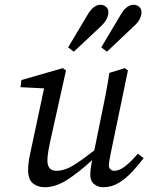

<svg xmlns="http://www.w3.org/2000/svg" viewBox="-20 -773 623 806"><path d="M412 13Q392 13 375.5 0Q359 -13 359 -39Q359 -49 360.5 -62.5Q362 -76 367 -101Q309 -48 261 -17.5Q213 13 167 13Q139 13 118.5 -3Q98 -19 98 -60Q98 -88 105.5 -122.5Q113 -157 119 -186L165 -402L66 -407L70 -437L244 -487L257 -477L194 -194Q187 -163 183 -139.5Q179 -116 179 -99Q179 -56 217 -56Q249 -56 284 -76.5Q319 -97 376 -142L403 -275Q413 -323 422.5 -371Q432 -419 439 -467L504 -487L517 -477L446 -135Q442 -116 439.5 -101Q437 -86 437 -78Q437 -68 444 -62Q451 -56 460 -56Q480 -56 504 -74Q528 -92 559 -128L583 -109Q560 -79 534 -51Q508 -23 478 -5Q448 13 412 13ZM266 -574 347 -710Q361 -734 375 -743.5Q389 -753 401 -753Q415 -753 425 -744.5Q435 -736 435 -722Q435 -710 428.5 -695Q422 -680 404 -663L290 -556ZM405 -574 486 -710Q500 -734 514 -743.5Q528 -753 540 -753Q554 -753 564 -744.5Q574 -736 574 -722Q574 -710 567.5 -695Q561 -680 542 -663L429 -556Z"/></svg>

Font: Source Serif Pro
Style: Italic
Weight: 400
Italic angle: -12°
Designer: Frank Grießhammer
Foundry: Adobe Systems Incorporated
Version: Version 3.001;hotconv 1.0.111;makeotfexe 2.5.65597